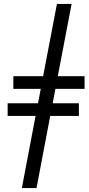

<svg xmlns="http://www.w3.org/2000/svg" viewBox="-20 -756 461 991"><path d="M92.8 214.8 163.6 -157.7H19.5V-223.1H176.3L190.4 -297.4H48.8V-362.8H202.6L273.9 -735.8H349.6L278.3 -362.8H416.5V-297.4H266.1L252 -223.1H387.2V-157.7H239.3L168.5 214.8Z"/></svg>

Font: Charis SIL Phon
Style: Bold Italic
Weight: 700
Italic angle: -11°
Foundry: SIL International
Version: Version 5.000